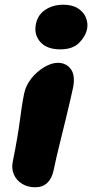

<svg xmlns="http://www.w3.org/2000/svg" viewBox="-20 -783 390 813"><path d="M129 10Q97 10 73 -5Q49 -20 38.5 -45Q28 -70 34 -98Q46 -158 53 -199.5Q60 -241 64 -271.5Q68 -302 72 -329Q76 -356 82 -386Q89 -421 112.5 -450.5Q136 -480 167 -498.5Q198 -517 225 -517Q260 -517 279.5 -491Q299 -465 290 -415Q286 -396 278 -361Q270 -326 259.5 -283Q249 -240 238.5 -197.5Q228 -155 219.5 -119Q211 -83 207 -62Q200 -28 180.5 -9Q161 10 129 10ZM235 -574Q179 -574 151 -605Q123 -636 132 -681Q140 -721 172.5 -742Q205 -763 248 -763Q287 -763 311 -747Q335 -731 344 -708Q353 -685 349 -662Q343 -630 315.5 -602Q288 -574 235 -574Z"/></svg>

Font: Shantell Sans ExtraBold
Style: Italic
Weight: 800
Italic angle: -11°
Designer: Stephen Nixon, Anya Danilova, Shantell Martin
Foundry: Arrow Type
Version: Version 1.011;[c5ecc13dd]